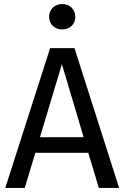

<svg xmlns="http://www.w3.org/2000/svg" viewBox="-20 -926 613 946"><path d="M415 -173H154L102 0H6L227 -689H347L567 0H467ZM392 -250 285 -610 177 -250ZM351 -843Q351 -816 333 -798.5Q315 -781 286 -781Q258 -781 240 -798.5Q222 -816 222 -843Q222 -870 240 -888Q258 -906 286 -906Q315 -906 333 -888Q351 -870 351 -843Z"/></svg>

Font: Fira GO
Style: Regular
Weight: 400
Designer: Carrois Corporate
Foundry: Carrois Corporate GbR
Version: Version 0.300